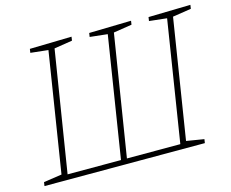

<svg xmlns="http://www.w3.org/2000/svg" viewBox="-98 -831 1164 969"><g transform="rotate(-15 484.5 -346.5)"><path d="M969 -693 966 -673 869 -658 770 -35 862 -20 859 0H21L24 -20L119 -34L218 -658L126 -668L129 -688L348 -693L345 -673L250 -658L149 -27H428L528 -658L436 -668L439 -688L659 -693L656 -673L560 -658L459 -27H738L838 -658L746 -668L749 -688Z"/></g></svg>

Font: Bitter Pro ExtraLight
Style: Italic
Weight: 275
Italic angle: -9°
Designer: Sol Matas, and Bitter project Authors
Foundry: Sol Matas
Version: Version 1.010